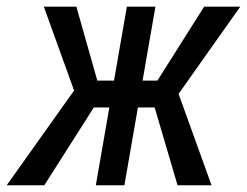

<svg xmlns="http://www.w3.org/2000/svg" viewBox="-56 -548 731 568"><path d="M181.2 -230 73.7 -528.3H169.9L231.9 -309.6H324.2L296.9 -230ZM224.6 -234.9 75.2 0H-36.1L180.2 -304.2ZM403.8 -528.3 312 0H227.5L319.3 -528.3ZM654.8 -528.3 443.8 -230H324.2L324.7 -309.6H409.7L547.9 -528.3ZM469.2 0 397.5 -243.7 459.5 -305.7 569.8 0Z"/></svg>

Font: Roboto Condensed
Style: Italic
Weight: 400
Italic angle: -12°
Designer: Christian Robertson
Foundry: Google
Version: Version 3.0